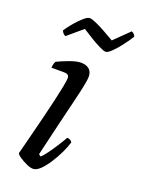

<svg xmlns="http://www.w3.org/2000/svg" viewBox="-135 -763 610 826"><g transform="rotate(20 169.5 -350.5)"><path d="M124 0Q111 0 93.5 -8Q76 -16 61 -26Q46 -36 44 -43Q47 -53 54 -81Q61 -109 71 -148Q81 -187 91.5 -229.5Q102 -272 111 -311Q120 -350 125.5 -378.5Q131 -407 131 -417Q131 -427 125.5 -431.5Q120 -436 104 -436H50Q50 -444 52.5 -453Q55 -462 58 -466Q80 -477 111.5 -488.5Q143 -500 163 -500Q186 -500 200 -488.5Q214 -477 214 -453Q214 -430 191.5 -338.5Q169 -247 127 -68L137 -61Q147 -70 162 -90.5Q177 -111 192 -134.5Q207 -158 217 -176Q225 -176 231.5 -172Q238 -168 240 -163Q234 -142 221 -114.5Q208 -87 191 -60.5Q174 -34 156.5 -17Q139 0 124 0ZM244.9 -580Q236.3 -580 215.9 -590Q195.5 -600 171.7 -614.5Q148 -629 128 -642L59.6 -584Q54.9 -586 49.6 -591Q44.4 -596 41.6 -604Q54.9 -624 72.4 -644.5Q90 -665 106.2 -679Q122.3 -693 132.8 -693Q141.3 -693 162.2 -684Q183.1 -675 207.8 -661Q232.5 -647 253.4 -635L320.9 -701Q328.5 -699 333.2 -693Q338 -687 338.9 -683Q324.7 -660 306.1 -636Q287.6 -612 271 -596Q254.4 -580 244.9 -580Z"/></g></svg>

Font: Texturina 72pt 72pt Regular
Style: Italic
Weight: 400
Italic angle: -11°
Designer: Guillermo Torres Carreño
Foundry: Omnibus-Type
Version: Version 1.002; ttfautohint (v1.8.3)